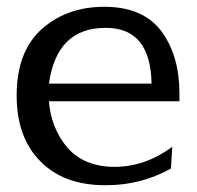

<svg xmlns="http://www.w3.org/2000/svg" viewBox="-20 -530 580 565"><path d="M124 -284Q147 -448 290 -448H292Q423 -448 426 -284ZM487 -98Q407 -39 317 -39Q227 -39 177 -97Q130 -154 124 -232H508V-256Q508 -366 455 -438Q401 -510 287 -510Q172 -510 97 -439Q29 -373 29 -249Q29 -125 99 -55Q168 15 289 15Q291 15 293 15Q395 15 483 -34Z"/></svg>

Font: Sawarabi Mincho
Style: Regular
Weight: 400
Version: Version 1.082; ttfautohint (v1.8.4.7-5d5b)